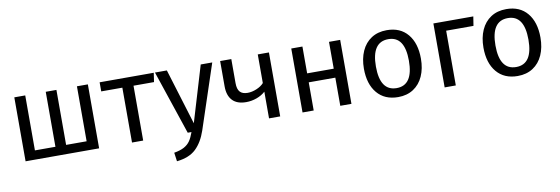

<svg xmlns="http://www.w3.org/2000/svg" viewBox="-55 -942 4547 1558"><g transform="rotate(-10 2219.0 -163.0)"><path d="M698 0H92V-527H182V-74H351V-527H439V-74H608V-527H698Z M1230 -452H1061V0H969V-452H795V-527H1241Z M1547 3Q1516 95 1460.5 148.5Q1405 202 1302 213L1292 141Q1344 132 1375 115Q1406 98 1424.5 71.5Q1443 45 1459 0H1428L1251 -527H1349L1490 -67L1628 -527H1723Z M2190 -527V0H2098V-220Q2069 -193 2026.5 -177.5Q1984 -162 1939 -162Q1864 -162 1826 -202.5Q1788 -243 1788 -318V-527H1880V-329Q1880 -279 1900.5 -256.5Q1921 -234 1964 -234Q1999 -234 2037.5 -250Q2076 -266 2098 -291V-527Z M2685 -232H2466V0H2374V-527H2466V-306H2685V-527H2777V0H2685Z M3396 -264Q3396 -182 3368 -119.5Q3340 -57 3287 -22.5Q3234 12 3161 12Q3050 12 2988 -62Q2926 -136 2926 -263Q2926 -345 2954 -407.5Q2982 -470 3035 -504.5Q3088 -539 3162 -539Q3273 -539 3334.5 -465Q3396 -391 3396 -264ZM3025 -263Q3025 -62 3161 -62Q3297 -62 3297 -264Q3297 -465 3162 -465Q3025 -465 3025 -263Z M3545 0V-527H3874L3862 -451H3637V0Z M4381 -264Q4381 -182 4353 -119.5Q4325 -57 4272 -22.5Q4219 12 4146 12Q4035 12 3973 -62Q3911 -136 3911 -263Q3911 -345 3939 -407.5Q3967 -470 4020 -504.5Q4073 -539 4147 -539Q4258 -539 4319.5 -465Q4381 -391 4381 -264ZM4010 -263Q4010 -62 4146 -62Q4282 -62 4282 -264Q4282 -465 4147 -465Q4010 -465 4010 -263Z"/></g></svg>

Font: FiraGOUPP
Style: Medium
Weight: 400
Designer: bBox Type
Foundry: bBox Type GmbH
Version: Version 1.001